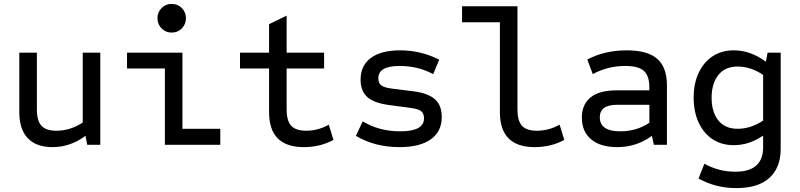

<svg xmlns="http://www.w3.org/2000/svg" viewBox="-20 -742 4100 984"><path d="M249 12Q166 12 122.5 -33.5Q79 -79 79 -167V-472H169V-181Q169 -123 192.5 -97.5Q216 -72 269 -72Q340 -72 404 -114V-472H494V0H427L418 -46Q341 12 249 12Z M825 0V-391H631V-472H915V-82H1109V0ZM860 -575Q829 -575 808 -596.5Q787 -618 787 -649Q787 -679 808 -700.5Q829 -722 860 -722Q891 -722 912 -700.5Q933 -679 933 -649Q933 -618 912 -596.5Q891 -575 860 -575Z M1537 12Q1359 12 1359 -167V-391H1210V-472H1359V-618L1449 -662V-472H1641V-391H1449V-181Q1449 -123 1472.5 -97.5Q1496 -72 1549 -72Q1610 -72 1665 -103L1689 -25Q1621 12 1537 12Z M2028 12Q1900 12 1804 -46L1839 -120Q1923 -69 2031 -69Q2153 -69 2153 -135Q2153 -161 2138 -172.5Q2123 -184 2084 -189L1972 -204Q1897 -214 1862.5 -244.5Q1828 -275 1828 -334Q1828 -406 1880.5 -445Q1933 -484 2030 -484Q2138 -484 2231 -436L2200 -362Q2123 -404 2028 -404Q1919 -404 1919 -341Q1919 -316 1934 -304.5Q1949 -293 1988 -288L2100 -274Q2175 -264 2209.5 -233Q2244 -202 2244 -142Q2244 -68 2188 -28Q2132 12 2028 12Z M2720 12Q2542 12 2542 -167V-628H2348V-710H2632V-181Q2632 -123 2655 -97.5Q2678 -72 2731 -72Q2793 -72 2848 -103L2872 -25Q2804 12 2720 12Z M3143 12Q3057 12 3009.5 -28Q2962 -68 2962 -139Q2962 -207 3007 -243Q3052 -279 3140 -279H3308V-294Q3308 -353 3280 -378.5Q3252 -404 3185 -404Q3094 -404 3018 -362L2990 -437Q3079 -484 3192 -484Q3299 -484 3348.5 -440.5Q3398 -397 3398 -304V0H3331L3321 -46Q3243 12 3143 12ZM3159 -69Q3243 -69 3308 -113V-205H3143Q3054 -205 3054 -141Q3054 -69 3159 -69Z M3754 222Q3702 222 3653.5 210Q3605 198 3560 173L3590 97Q3663 138 3749 138Q3891 138 3891 13V-47Q3819 2 3741 2Q3678 2 3632 -28.5Q3586 -59 3560.5 -114Q3535 -169 3535 -241Q3535 -314 3560.5 -368.5Q3586 -423 3632 -453.5Q3678 -484 3741 -484Q3826 -484 3905 -426L3914 -472H3981V21Q3981 117 3923.5 169.5Q3866 222 3754 222ZM3760 -82Q3828 -82 3891 -124V-358Q3828 -401 3760 -401Q3696 -401 3661.5 -357.5Q3627 -314 3627 -241Q3627 -168 3661.5 -125Q3696 -82 3760 -82Z"/></svg>

Font: Sometype Mono Medium
Style: Regular
Weight: 500
Monospace: yes
Designer: Ryoichi Tsunekawa
Foundry: Dharma Type
Version: Version 1.000; ttfautohint (v1.8.3)